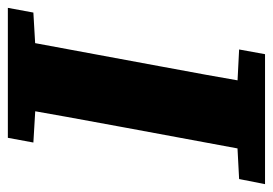

<svg xmlns="http://www.w3.org/2000/svg" viewBox="-133 -572 695 489"><g transform="rotate(90 214.5 -327.5)"><path d="M-10 0 2 -65 140 -73H198L333 -65L321 0ZM67 0 133 -356Q147 -430 160.5 -505Q174 -580 187 -655H361L295 -299Q281 -224 267.5 -149Q254 -74 241 0ZM96 -589 108 -655H439L426 -589L293 -582H234Z"/></g></svg>

Font: Source Serif 4 ExtraBold
Style: Italic
Weight: 800
Italic angle: -12°
Designer: Frank Grießhammer
Foundry: Adobe Systems Incorporated
Version: Version 4.004;hotconv 1.0.116;makeotfexe 2.5.65601